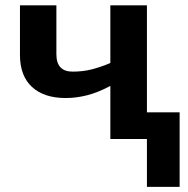

<svg xmlns="http://www.w3.org/2000/svg" viewBox="-20 -527 714 728"><path d="M193.8 -506.8V-321.3Q193.8 -255.4 255.4 -255.4Q295.4 -255.4 329.6 -264.4Q363.8 -273.4 398.4 -288.1V-506.8H537.1V-101.1H661.1V181.6H537.1V0H398.4V-201.2Q350.6 -175.8 309.3 -165.5Q268.1 -155.3 229.5 -155.3Q146.5 -155.3 101.1 -197.5Q55.7 -239.7 55.7 -318.4V-506.8Z"/></svg>

Font: Bpm'online Open Sans
Style: Bold
Weight: 700
Foundry: Ascender Corporation
Version: Version 1.10